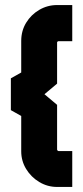

<svg xmlns="http://www.w3.org/2000/svg" viewBox="-20 -740 329 760"><path d="M206 0Q168 0 135.5 -19.5Q103 -39 83.5 -71Q64 -103 64 -141V-281L23 -304V-430L64 -453V-578Q64 -618 83.5 -650Q103 -682 135.5 -701Q168 -720 206 -720H266V-577H212Q210 -577 208 -575.5Q206 -574 206 -572V-409L156 -367L206 -325V-148Q206 -146 208 -144Q210 -142 212 -142H266V0H206Z"/></svg>

Font: Orbitron ExtraBold
Style: Regular
Weight: 800
Designer: Matt McInerney
Foundry: The League of Moveable Type
Version: Version 2.001